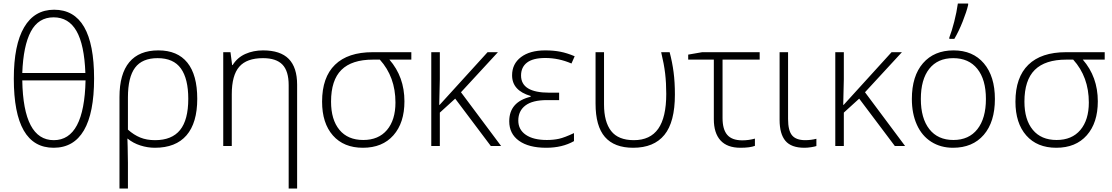

<svg xmlns="http://www.w3.org/2000/svg" viewBox="-20 -826 6292 1086"><path d="M512.2 -381.8Q512.2 -187 454.6 -88.6Q397 9.8 283.2 9.8Q58.1 9.8 58.1 -380.9Q58.1 -572.3 116.5 -671.6Q174.8 -771 286.1 -771Q512.2 -771 512.2 -381.8ZM284.2 -33.2Q456.5 -33.2 463.9 -371.1H106Q111.8 -33.2 284.2 -33.2ZM283.2 -728Q197.3 -728 154.5 -647.7Q111.8 -567.4 106 -413.1H462.9Q457 -573.2 412.6 -650.6Q368.2 -728 283.2 -728Z M1095.7 -267.1Q1095.7 -130.9 1034.9 -60.5Q974.1 9.8 856 9.8Q814.9 9.8 774.2 -3.2Q733.4 -16.1 701.7 -42H700.7L702.1 3.9L703.6 95.2V240.2H655.8V-276.9Q655.8 -407.7 711.4 -474.4Q767.1 -541 876 -541Q983.9 -541 1039.8 -471.7Q1095.7 -402.3 1095.7 -267.1ZM871.6 -497.1Q784.2 -497.1 743.9 -443.1Q703.6 -389.2 703.6 -274.9V-92.8Q736.8 -63 773.2 -48.1Q809.6 -33.2 856.9 -33.2Q952.1 -33.2 998.5 -90.6Q1044.9 -147.9 1044.9 -267.1Q1044.9 -380.4 1003.2 -438.7Q961.4 -497.1 871.6 -497.1Z M1612.8 240.2V-344.2Q1612.8 -424.3 1577.4 -460.7Q1542 -497.1 1467.8 -497.1Q1375.5 -497.1 1333.3 -448.5Q1291 -399.9 1291 -293V0H1242.7V-530.8H1283.7L1293 -458H1295.9Q1322.3 -500.5 1367.7 -520.8Q1413.1 -541 1467.8 -541Q1565.9 -541 1613.3 -492.7Q1660.6 -444.3 1660.6 -347.2V240.2Z M2267.6 -252.9Q2267.6 -131.3 2205.3 -60.8Q2143.1 9.8 2032.7 9.8Q1924.3 9.8 1863 -59.8Q1801.8 -129.4 1801.8 -251Q1801.8 -388.7 1874.8 -459.7Q1947.8 -530.8 2087.9 -530.8H2306.6V-488.8H2182.6Q2267.6 -391.1 2267.6 -252.9ZM1852.5 -251Q1852.5 -148.9 1899.9 -91.6Q1947.3 -34.2 2034.7 -34.2Q2121.1 -34.2 2168.9 -90.8Q2216.8 -147.5 2216.8 -246.1Q2216.8 -391.1 2128.4 -488.8H2089.8Q1969.7 -488.8 1911.1 -430.7Q1852.5 -372.6 1852.5 -251Z M2466.8 -232.9 2737.8 -530.8H2796.4L2587.4 -304.2L2814.5 0H2756.3L2554.7 -268.1L2467.8 -189V0H2419.4V-530.8H2467.8V-378.9L2464.4 -232.9Z M3142.6 -301.8V-259.8H3074.2Q2991.7 -259.8 2951.7 -229.2Q2911.6 -198.7 2911.6 -144Q2911.6 -92.8 2954.1 -63.5Q2996.6 -34.2 3073.2 -34.2Q3110.4 -34.2 3141.6 -41Q3172.9 -47.9 3226.6 -73.2V-27.8Q3160.6 9.8 3069.3 9.8Q2970.7 9.8 2915.5 -29.8Q2860.4 -69.3 2860.4 -140.1Q2860.4 -249.5 2981.4 -278.8V-283.2Q2876.5 -314 2876.5 -399.9Q2876.5 -464.8 2926.8 -502.9Q2977.1 -541 3064.5 -541Q3111.3 -541 3149.7 -533.4Q3188 -525.9 3230.5 -507.8L3212.4 -466.8Q3140.1 -498 3064.5 -498Q2995.1 -498 2961.2 -472.2Q2927.2 -446.3 2927.2 -398.9Q2927.2 -301.8 3086.4 -301.8Z M3561.5 9.8Q3454.6 9.8 3401.6 -51.3Q3348.6 -112.3 3348.6 -240.2V-530.8H3396.5V-234.9Q3396.5 -136.7 3436.8 -85Q3477.1 -33.2 3565.4 -33.2Q3657.7 -33.2 3703.1 -97.7Q3748.5 -162.1 3748.5 -294.9Q3748.5 -356.9 3742.2 -410.6Q3735.8 -464.4 3719.7 -530.8H3767.6Q3782.7 -474.1 3790 -417.7Q3797.4 -361.3 3797.4 -291Q3797.4 -135.7 3738 -63Q3678.7 9.8 3561.5 9.8Z M4276.9 -530.8V-488.8H4066.9V-158.2Q4066.9 -94.2 4093.5 -63.2Q4120.1 -32.2 4178.7 -32.2Q4215.3 -32.2 4250 -42V-1Q4222.2 9.8 4168 9.8Q4093.3 9.8 4055.4 -31.7Q4017.6 -73.2 4017.6 -151.9V-488.8H3872.6V-517.1L3951.7 -530.8Z M4437.5 -530.8V-152.8Q4437.5 -87.4 4460.2 -60.3Q4482.9 -33.2 4534.7 -33.2Q4566.4 -33.2 4597.7 -41V0Q4587.9 3.4 4567.9 6.6Q4547.9 9.8 4529.8 9.8Q4455.6 9.8 4422.6 -29.3Q4389.6 -68.4 4389.6 -147.9V-530.8Z M4752 -232.9 5022.9 -530.8H5081.5L4872.6 -304.2L5099.6 0H5041.5L4839.8 -268.1L4752.9 -189V0H4704.6V-530.8H4752.9V-378.9L4749.5 -232.9Z M5607.4 -266.1Q5607.4 -136.2 5544.4 -63.2Q5481.4 9.8 5370.6 9.8Q5300.8 9.8 5247.6 -23.9Q5194.3 -57.6 5166 -120.6Q5137.7 -183.6 5137.7 -266.1Q5137.7 -396 5200.7 -468.5Q5263.7 -541 5373.5 -541Q5482.9 -541 5545.2 -467.5Q5607.4 -394 5607.4 -266.1ZM5188.5 -266.1Q5188.5 -156.7 5236.6 -95.5Q5284.7 -34.2 5372.6 -34.2Q5460.4 -34.2 5508.5 -95.5Q5556.6 -156.7 5556.6 -266.1Q5556.6 -376 5508.1 -436.5Q5459.5 -497.1 5371.6 -497.1Q5283.7 -497.1 5236.1 -436.8Q5188.5 -376.5 5188.5 -266.1ZM5349.6 -613.8Q5363.8 -650.4 5377.4 -703.6Q5391.1 -756.8 5397.9 -806.2H5456.1V-797.9Q5447.3 -760.3 5425.3 -704.6Q5403.3 -648.9 5377.9 -606H5349.6Z M6189.5 -252.9Q6189.5 -131.3 6127.2 -60.8Q6064.9 9.8 5954.6 9.8Q5846.2 9.8 5784.9 -59.8Q5723.6 -129.4 5723.6 -251Q5723.6 -388.7 5796.6 -459.7Q5869.6 -530.8 6009.8 -530.8H6228.5V-488.8H6104.5Q6189.5 -391.1 6189.5 -252.9ZM5774.4 -251Q5774.4 -148.9 5821.8 -91.6Q5869.1 -34.2 5956.5 -34.2Q6043 -34.2 6090.8 -90.8Q6138.7 -147.5 6138.7 -246.1Q6138.7 -391.1 6050.3 -488.8H6011.7Q5891.6 -488.8 5833 -430.7Q5774.4 -372.6 5774.4 -251Z"/></svg>

Font: Zoram GWebM Light
Style: Regular
Weight: 300
Foundry: Ascender Corporation
Version: Version 1.000